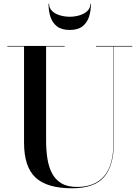

<svg xmlns="http://www.w3.org/2000/svg" viewBox="-20 -997 745 1032"><path d="M243.8 -977Q243.8 -953.1 260.2 -937.6Q276.8 -922.1 302.2 -914.6Q327.8 -907 354.8 -907Q381.8 -907 407.2 -914.6Q432.8 -922.1 449.2 -937.6Q465.8 -953.1 465.8 -977H468.8Q468.8 -939.5 458.6 -907.4Q448.4 -875.2 423.6 -855.6Q398.8 -836 354.8 -836Q310.8 -836 285.9 -855.6Q261.1 -875.2 250.9 -907.4Q240.8 -939.5 240.8 -977ZM19.2 -750H327.8V-747H227.8V-240Q227.8 -190.5 234.6 -145.9Q241.4 -101.2 259.1 -66.6Q276.9 -32 309.6 -12.1Q342.2 7.8 394 7.8Q489.2 7.8 539.5 -50.2Q589.8 -108.2 589.8 -230V-747H495.8V-750H691.2V-747H591.8V-230Q591.8 -106.2 539.5 -45.6Q487.2 15 367.2 15Q233 15 171.1 -42.6Q109.2 -100.2 109.2 -230V-747H19.2Z"/></svg>

Font: Bodoni* 72 Medium
Style: Regular
Weight: 500
Version: Version 1.002; ttfautohint (v0.97) -l 8 -r 50 -G 200 -x 14 -